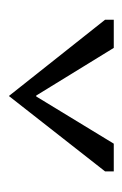

<svg xmlns="http://www.w3.org/2000/svg" viewBox="60 -662 282 443"><g transform="rotate(-90 201.5 -441.0)"><path d="M27 -320V-340L201 -562L377 -340V-320H312L202 -499H200L91 -320Z"/></g></svg>

Font: Darker Grotesque Light Medium
Style: Regular
Weight: 500
Version: Version 1.000;gftools[0.9.28]